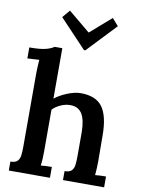

<svg xmlns="http://www.w3.org/2000/svg" viewBox="-104 -1048 821 1117"><g transform="rotate(10 307.0 -489.5)"><path d="M348 -53Q377 -53 389.5 -66Q402 -79 404.5 -101.5Q407 -124 407 -153V-295Q406 -367 384 -402Q362 -437 315 -437Q286 -437 257.5 -424Q229 -411 211 -392V-143Q211 -126 210 -104Q209 -82 206 -61Q223 -63 240.5 -63.5Q258 -64 271 -64V0H28V-53Q57 -53 69.5 -66Q82 -79 84.5 -101.5Q87 -124 87 -153V-585Q87 -602 88 -622.5Q89 -643 91 -665Q75 -664 54.5 -663Q34 -662 21 -661V-726Q89 -726 121.5 -735.5Q154 -745 165 -755H211V-457Q241 -481 284.5 -498.5Q328 -516 363 -516Q453 -516 491.5 -462.5Q530 -409 530 -294L531 -143Q531 -126 530 -104Q529 -82 527 -61Q542 -63 560 -63.5Q578 -64 591 -64V0H348ZM337 -766 179 -933 217 -978 345 -872H347L470 -979L507 -937L345 -766Z"/></g></svg>

Font: Lora SemiBold
Style: Regular
Weight: 600
Designer: Olga Karpushina, Alexei Vanyashin (Cyrillic)
Foundry: Cyreal
Version: Version 3.011; ttfautohint (v1.8.4.7-5d5b)